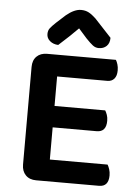

<svg xmlns="http://www.w3.org/2000/svg" viewBox="-57 -875 659 921"><g transform="rotate(5 272.5 -414.5)"><path d="M152 2Q120 2 101.5 -17Q83 -36 83 -68V-538Q83 -570 101.5 -588.5Q120 -607 152 -607H483Q488 -599 492 -586Q496 -573 496 -557Q496 -531 484 -517Q472 -503 451 -503H209V-361H453Q458 -353 462.5 -340.5Q467 -328 467 -312Q467 -258 421 -258H209V-103H487Q492 -95 496.5 -81.5Q501 -68 501 -52Q501 2 455 2ZM294 -742Q274 -722 250 -699Q226 -676 201 -654Q177 -655 161 -668.5Q145 -682 145 -702Q145 -719 154 -730.5Q163 -742 181 -759L225 -799Q264 -831 296 -831Q317 -831 333 -822.5Q349 -814 367 -797L448 -710Q448 -684 433.5 -670Q419 -656 396 -656Q380 -656 367 -666Q354 -676 334 -697Z"/></g></svg>

Font: Baloo Paaji 2 SemiBold
Style: Regular
Weight: 600
Designer: Shuchita Grover, Noopur Datye and Ek Type
Foundry: Ek Type
Version: Version 1.640;hotconv 1.0.111;makeotfexe 2.5.65597; ttfautoh